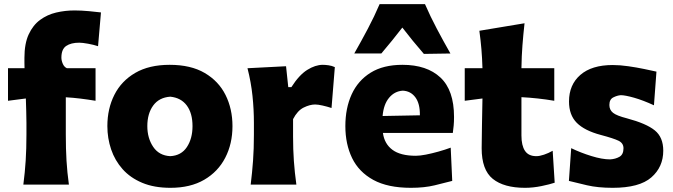

<svg xmlns="http://www.w3.org/2000/svg" viewBox="-20 -900 3281 936"><path d="M93.8 0Q101.6 -60.1 105.2 -116.9Q108.9 -173.8 108.9 -244.6V-300.8Q108.9 -327.1 107.9 -357.2Q106.9 -387.2 106 -419.9L19 -408.7V-567.4H99.6Q99.1 -580.6 99.1 -593.3Q99.1 -606 99.1 -618.2Q99.1 -687.5 119.9 -732.4Q140.6 -777.3 175.5 -803Q210.4 -828.6 253.9 -838.9Q297.4 -849.1 343.3 -849.1Q376 -849.1 414.8 -845.5Q453.6 -841.8 472.2 -839.4L458 -674.8Q438 -681.6 409.7 -686.8Q381.3 -691.9 366.2 -691.9Q326.2 -691.9 302.7 -676Q279.3 -660.2 279.3 -619.1Q279.3 -605 286.1 -589.1Q293 -573.2 306.2 -567.4H445.8V-408.7Q407.7 -415 371.8 -419.4Q335.9 -423.8 300.8 -425.8V-244.6Q300.8 -173.8 304.2 -116.9Q307.6 -60.1 315.9 0Z M811 15.6Q731.4 15.6 673.3 -8.8Q615.2 -33.2 577.6 -75.4Q540 -117.7 521.7 -171.9Q503.4 -226.1 503.4 -285.2Q503.4 -370.1 537.6 -437.7Q571.8 -505.4 639.4 -544.7Q707 -584 807.1 -584Q910.2 -584 978 -544.2Q1045.9 -504.4 1079.6 -436.8Q1113.3 -369.1 1113.3 -285.2Q1113.3 -199.2 1078.1 -131.1Q1043 -63 975.6 -23.7Q908.2 15.6 811 15.6ZM810.1 -138.7Q863.8 -141.6 891.1 -183.1Q918.5 -224.6 918.5 -285.2Q918.5 -348.1 890.6 -385.7Q862.8 -423.3 810.1 -428.7Q755.4 -424.8 726.8 -385.5Q698.2 -346.2 698.2 -285.2Q698.2 -226.6 726.8 -184.1Q755.4 -141.6 810.1 -138.7Z M1202.1 0Q1209.5 -60.1 1213.6 -116.9Q1217.8 -173.8 1217.8 -244.6V-300.8Q1217.8 -366.2 1210.9 -432.4Q1204.1 -498.5 1186.5 -567.4L1374.5 -577.1L1385.3 -475.1H1400.4Q1438 -534.2 1477.5 -559.1Q1517.1 -584 1553.7 -584Q1565.4 -584 1581.5 -581.8Q1597.7 -579.6 1612.3 -572.8L1596.2 -373.5Q1575.2 -380.4 1552.7 -385.5Q1530.3 -390.6 1516.1 -390.6Q1490.7 -390.6 1460.4 -375.7Q1430.2 -360.8 1408.7 -319.3V-233.9Q1408.7 -171.4 1412.6 -115.7Q1416.5 -60.1 1424.8 0Z M1982.9 15.6Q1870.6 15.6 1800 -22.9Q1729.5 -61.5 1696.5 -129.4Q1663.6 -197.3 1663.6 -285.2Q1663.6 -372.6 1694.3 -439.9Q1725.1 -507.3 1786.9 -545.7Q1848.6 -584 1941.9 -584Q2061 -584 2127.2 -522Q2193.4 -460 2193.4 -330.1Q2193.4 -306.2 2191.7 -288.1Q2189.9 -270 2187.5 -252H1846.7Q1854 -198.7 1893.1 -169.7Q1932.1 -140.6 2007.3 -140.6Q2026.9 -140.6 2055.9 -146.2Q2085 -151.9 2117.2 -160.9Q2149.4 -169.9 2177.2 -180.2L2184.6 -18.1Q2148.9 -8.8 2099.1 3.4Q2049.3 15.6 1982.9 15.6ZM2026.9 -337.9Q2027.8 -394.5 2005.1 -425.3Q1982.4 -456.1 1943.8 -458Q1903.8 -455.6 1877 -423.6Q1850.1 -391.6 1845.2 -334.5ZM2046.4 -637.2Q1991.2 -700.7 1941.4 -765.6Q1917 -733.9 1891.4 -702.4Q1865.7 -670.9 1838.9 -639.2H1707Q1741.2 -699.2 1773.2 -759.8Q1805.2 -820.3 1830.6 -879.9H2051.8Q2077.6 -820.3 2109.6 -759.8Q2141.6 -699.2 2175.8 -639.2Z M2539.6 15.6Q2436.5 15.6 2382.3 -28.1Q2328.1 -71.8 2328.1 -177.2Q2328.1 -231 2329.6 -289.6Q2331.1 -348.1 2332 -419.9L2245.6 -408.7V-567.4H2332Q2330.6 -616.7 2326.9 -660.4Q2323.2 -704.1 2316.9 -750L2537.1 -786.6Q2530.8 -729.5 2526.9 -678.7Q2522.9 -627.9 2522 -567.4H2682.1V-408.7Q2642.1 -415.5 2601.6 -419.9Q2561 -424.3 2522 -426.3V-239.7Q2522 -190.4 2539.3 -164.6Q2556.6 -138.7 2594.7 -138.7Q2610.4 -138.7 2632.1 -146Q2653.8 -153.3 2674.3 -165L2684.1 -9.3Q2661.1 -1.5 2619.9 7.1Q2578.6 15.6 2539.6 15.6Z M2966.8 15.6Q2894.5 15.6 2841.6 3.2Q2788.6 -9.3 2753.4 -18.1L2764.6 -177.7Q2811 -155.3 2863.3 -139.2Q2915.5 -123 2954.1 -123Q2980.5 -124.5 3000 -135.7Q3019.5 -147 3019.5 -177.2Q3019.5 -202.1 2995.4 -213.9Q2971.2 -225.6 2908.7 -242.2Q2829.6 -263.2 2791.7 -301.3Q2753.9 -339.4 2753.9 -405.3Q2753.9 -486.8 2809.3 -534.9Q2864.7 -583 2966.8 -583Q3002.4 -583 3043 -577.1Q3083.5 -571.3 3120.1 -563.7Q3156.7 -556.2 3180.2 -550.8L3168 -386.7Q3115.2 -411.1 3071.3 -423.6Q3027.3 -436 3006.3 -436Q2988.3 -434.6 2969.5 -425Q2950.7 -415.5 2950.7 -388.2Q2950.7 -364.3 2968.5 -350.1Q2986.3 -335.9 3036.1 -323.2Q3130.9 -297.9 3172.1 -264.4Q3213.4 -231 3213.4 -165.5Q3213.4 -85.9 3155.3 -35.2Q3097.2 15.6 2966.8 15.6Z"/></svg>

Font: Pinar-DS2-FD ExtraBold
Style: Regular
Weight: 800
Designer: Amin Abedi
Version: Version 3.000